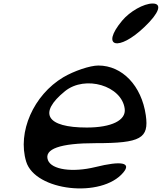

<svg xmlns="http://www.w3.org/2000/svg" viewBox="-20 -1044 921 1093"><path d="M129 -124C180 44 559 86 682 -62C729 -118 672 -130 523 -93C392 -61 274 -78 253 -132C229 -196 322 -229 525 -229C781 -229 829 -256 810 -388C786 -556 676 -671 540 -671C492 -671 401 -640 340 -604C171 -503 78 -292 129 -124ZM350 -525C465 -618 674 -556 690 -424C698 -359 615 -318 474 -318C245 -318 195 -399 350 -525ZM675 -926C550 -776 654 -748 803 -891C886 -970 905 -1024 849 -1024C798 -1024 719 -979 675 -926Z"/></svg>

Font: Venom Sans
Style: Obl
Weight: 400
Version: Version 1.001